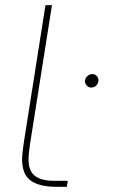

<svg xmlns="http://www.w3.org/2000/svg" viewBox="-20 -719 463 739"><path d="M196 0Q152 0 122.5 -11Q93 -22 79 -45Q65 -68 65 -105Q65 -118 67 -134.5Q69 -151 71 -166L155 -699H180L95 -161Q93 -148 91.5 -132.5Q90 -117 90 -103Q90 -61 114.5 -42Q139 -23 190 -23H241L237 0ZM331 -382Q321 -382 314 -389.5Q307 -397 307 -407Q307 -414 311 -420Q315 -426 321.5 -430Q328 -434 335 -434Q346 -434 352.5 -426.5Q359 -419 359 -410Q359 -402 355 -395.5Q351 -389 345 -385.5Q339 -382 331 -382Z"/></svg>

Font: MuseoModerno Thin Thin
Style: Italic
Weight: 250
Italic angle: -9°
Version: Version 1.003